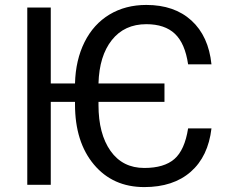

<svg xmlns="http://www.w3.org/2000/svg" viewBox="-20 -741 936 770"><path d="M183.6 -406.2V-710.9H89.4V0H183.6V-332.5H280.8V-322.8C280.8 -221.8 306.1 -141.3 356.7 -81.1C407.3 -20.8 474.6 9.3 558.6 9.3C636.1 9.3 698.2 -11.1 744.9 -52C791.6 -92.9 819.3 -150.9 828.1 -226.1H734.4C725.3 -168.1 706.9 -127.2 679.4 -103.3C651.9 -79.3 611.7 -67.4 558.6 -67.4C500.7 -67.4 455.6 -90.2 423.3 -135.7C391.1 -181.3 375 -242.7 375 -319.8V-332.5H639.6V-406.2H375C377 -479.8 394.8 -537.8 428.5 -580.3C462.2 -622.8 508.3 -644 566.9 -644C616 -644 654.2 -631.2 681.4 -605.5C708.6 -579.8 726.2 -538.9 734.4 -482.9H828.1C820.3 -558.4 793.5 -617 747.8 -658.7C702.1 -700.4 641.8 -721.2 566.9 -721.2C510.9 -721.2 461.6 -708.3 418.9 -682.6C376.3 -656.9 343 -620.1 319.1 -572.3C295.2 -524.4 282.4 -469.1 280.8 -406.2Z"/></svg>

Font: Roboto1
Style: rg
Weight: 400
Designer: Google
Version: Version 2.137; 2017